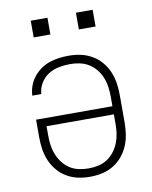

<svg xmlns="http://www.w3.org/2000/svg" viewBox="-81 -768 663 837"><g transform="rotate(-10 250.0 -349.5)"><path d="M250 8Q223 8 197 2.5Q171 -3 148 -16.5Q125 -30 107.5 -50.5Q90 -71 79.5 -95.5Q69 -120 65 -146.5Q61 -173 61 -200V-278H399V-320Q399 -342 396 -363.5Q393 -385 385 -405Q377 -425 363.5 -442Q350 -459 331.5 -470.5Q313 -482 291.5 -486.5Q270 -491 249 -491Q224 -491 198.5 -486Q173 -481 152 -467.5Q131 -454 117.5 -431.5Q104 -409 103 -384H63Q64 -406 71.5 -427Q79 -448 92.5 -465Q106 -482 124 -495Q142 -508 162.5 -515Q183 -522 205 -525Q227 -528 249 -528Q276 -528 302 -522.5Q328 -517 351.5 -503.5Q375 -490 392.5 -469.5Q410 -449 420.5 -424.5Q431 -400 435 -373.5Q439 -347 439 -320V-200Q439 -173 435 -146.5Q431 -120 420.5 -95.5Q410 -71 392.5 -50.5Q375 -30 352 -16.5Q329 -3 303 2.5Q277 8 250 8ZM250 -29Q272 -29 293 -33.5Q314 -38 332 -49.5Q350 -61 363.5 -78.5Q377 -96 385 -116Q393 -136 396 -157Q399 -178 399 -200V-242H101V-200Q101 -178 104 -157Q107 -136 115 -116Q123 -96 136.5 -78.5Q150 -61 168 -49.5Q186 -38 207 -33.5Q228 -29 250 -29ZM313 -633V-707H387V-633ZM113 -633V-707H187V-633Z"/></g></svg>

Font: Iosevka SS04 Extralight
Style: Regular
Weight: 200
Monospace: yes
Designer: Belleve Invis
Foundry: Belleve Invis
Version: Version 19.0.0; ttfautohint (v1.8.4)